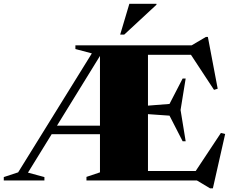

<svg xmlns="http://www.w3.org/2000/svg" viewBox="-46 -955 1220 1016"><path d="M411.5 0V-19L483 -43V-245H227.5L102 -41.5L189 -18V0H-26V-18L50 -43L440 -672.5L353 -695.5V-715H968L1043.5 -759.5H1054L1106 -485.5L1086.5 -479.5L964.5 -665H737V-396L851 -405L920.5 -539.5H936.5L909.5 -373L936.5 -207.5H920.5L851 -343L737 -351V-50H989.5L1123 -251.5L1145.5 -246L1080.5 41.5H1065.5L996 0ZM255.5 -290H483V-659ZM590 -772 638.5 -935H782V-930L611.5 -772Z"/></svg>

Font: Newsreader 72pt ExtraBold
Style: Regular
Weight: 800
Designer: Hugues Gentile
Foundry: Production Type
Version: Version 1.003; ttfautohint (v1.8.3)